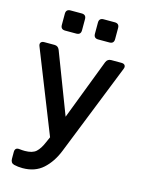

<svg xmlns="http://www.w3.org/2000/svg" viewBox="-142 -846 854 1149"><g transform="rotate(15 284.5 -272.0)"><path d="M114 221Q100 221 86.5 219.5Q73 218 61 215Q39 209 39 183V141Q39 112 69 116Q85 118 101 118Q148 118 170.5 97.5Q193 77 211 34L226 0L24 -509Q18 -523 24 -532Q30 -541 46 -541H109Q131 -541 140 -519L284 -143L428 -519Q437 -541 460 -541H523Q539 -541 545 -532Q551 -523 545 -509L319 59Q290 132 240.5 176.5Q191 221 114 221ZM148 -640Q120 -640 120 -668V-737Q120 -765 148 -765H217Q245 -765 245 -737V-668Q245 -640 217 -640ZM353 -640Q325 -640 325 -668V-737Q325 -765 353 -765H422Q450 -765 450 -737V-668Q450 -640 422 -640Z"/></g></svg>

Font: Pitagon Sans Text SemiBold
Style: Regular
Weight: 600
Designer: Travis Tran
Foundry: Pitagon
Version: Version 1.001; ttfautohint (v1.8.4.7-5d5b);gftools[0.9.26]